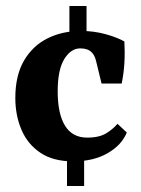

<svg xmlns="http://www.w3.org/2000/svg" viewBox="-20 -543 469 639"><path d="M260 -28V76H203V-28ZM211 -523H268V-411H211ZM31 -217Q31 -292 60 -341.5Q89 -391 138.5 -415.5Q188 -440 250 -440Q292 -440 330.5 -429.5Q369 -419 394 -405Q396 -368 394 -333.5Q392 -299 385 -265H318L300 -339Q297 -351 293.5 -357.5Q290 -364 285 -369Q272 -382 247 -382Q216 -382 194 -346.5Q172 -311 172 -239Q172 -164 196.5 -124.5Q221 -85 270 -85Q311 -85 334.5 -100Q358 -115 371 -131L402 -102Q385 -60 338 -33Q291 -6 223 -6Q157 -6 114.5 -34.5Q72 -63 51.5 -111Q31 -159 31 -217Z"/></svg>

Font: Yrsa
Style: Bold
Weight: 700
Version: Version 2.004